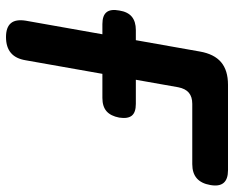

<svg xmlns="http://www.w3.org/2000/svg" viewBox="-90 -680 780 640"><g transform="rotate(90 300.0 -360.0)"><path d="M103.5 10Q71 10 57.3 -6.3Q43.6 -22.5 49 -56L151.7 -636Q160.1 -684 187.3 -707Q214.5 -730 262.5 -730H547.6Q577.4 -730 589.7 -715.3Q602.1 -700.6 596.7 -670.8Q591.6 -641 574.3 -625.9Q557.1 -610.9 527 -610.9H326.2Q302.7 -610.9 289.1 -599.5Q275.5 -588.1 270.8 -563.9L181 -56Q175.6 -22.5 156.3 -6.3Q137 10 103.5 10ZM60.3 -311.3Q31.9 -311.3 20.8 -325.1Q9.6 -339 15 -367.4Q19.4 -395.8 35.6 -409.3Q51.8 -422.8 80.2 -422.8H326.4Q354.8 -422.8 365.6 -409.3Q376.4 -395.8 372 -367.4Q366.6 -339 350.8 -325.1Q334.9 -311.3 306.5 -311.3Z"/></g></svg>

Font: Maple Mono
Style: Italic
Weight: 400
Italic angle: -10°
Monospace: yes
Designer: subframe7536
Version: Version 7.300